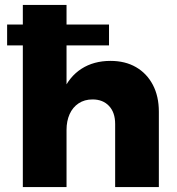

<svg xmlns="http://www.w3.org/2000/svg" viewBox="-20 -762 719 782"><path d="M9 -662H424V-577H9ZM449 -257Q449 -304 424 -330.5Q399 -357 357 -357Q324 -357 300 -341Q276 -325 263.5 -297Q251 -269 251 -233H208Q208 -325 235 -387.5Q262 -450 312 -482Q362 -514 430 -514Q490 -514 534 -488.5Q578 -463 602.5 -416.5Q627 -370 627 -307V0H449ZM73 -742H251V0H73Z"/></svg>

Font: Alexandria
Style: Bold
Weight: 700
Designer: Mohamed Gaber
Foundry: Kief Type Foundry
Version: Version 5.100